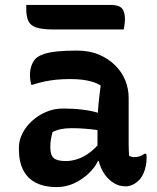

<svg xmlns="http://www.w3.org/2000/svg" viewBox="-20 -752 640 782"><path d="M504 -353Q504 -330 504 -306.5Q504 -283 504 -259.5Q504 -236 504 -212.5Q504 -189 504 -166Q504 -153 504.5 -141Q505 -129 506 -117Q510 -115 516 -113.5Q522 -112 527 -112Q538 -112 549 -115.5Q560 -119 569 -126H575Q577 -121 577 -117Q577 -113 577 -107Q577 -81 568.5 -56.5Q560 -32 547 -19Q533 -5 519 1Q505 7 491 7Q466 7 444.5 -6Q423 -19 408 -39.5Q393 -60 385 -86Q377 -112 377 -138Q377 -163 377 -189Q377 -215 377 -236Q377 -266 378.5 -292Q380 -318 383 -345.5Q386 -373 390 -404Q373 -414 354 -419.5Q335 -425 313.5 -427.5Q292 -430 265 -430Q236 -430 210.5 -427.5Q185 -425 161 -420Q137 -415 113 -407H107Q105 -416 103.5 -426Q102 -436 102 -447Q102 -466 108 -484Q114 -502 125 -513Q136 -524 157.5 -531.5Q179 -539 212.5 -542.5Q246 -546 293 -546Q344 -546 383 -529.5Q422 -513 449.5 -485.5Q477 -458 490.5 -424Q504 -390 504 -353ZM185 -151Q185 -120 199 -108Q213 -96 248 -96Q271 -96 295.5 -104Q320 -112 344.5 -130Q369 -148 391 -176L394 -96H379Q366 -69 340.5 -45Q315 -21 282 -5.5Q249 10 210 10Q162 10 127.5 -7Q93 -24 75 -58.5Q57 -93 57 -144V-151Q57 -180 71 -208Q85 -236 110 -259Q135 -282 167.5 -296Q200 -310 237 -310Q279 -310 315.5 -305.5Q352 -301 378 -293Q404 -285 415 -275Q421 -270 425.5 -261.5Q430 -253 432.5 -241Q435 -229 435 -211Q408 -218 379.5 -222Q351 -226 323.5 -228Q296 -230 272 -230Q247 -230 228 -226Q209 -222 194 -214Q190 -200 187.5 -185Q185 -170 185 -153ZM87 -732H430Q464 -732 476.5 -718Q489 -704 489 -673Q489 -665 488 -658Q487 -651 486 -644Q485 -637 484 -632H197Q152 -632 128 -640Q104 -648 95.5 -666.5Q87 -685 87 -715Q87 -718 87 -721.5Q87 -725 87 -727Q87 -729 87 -732Z"/></svg>

Font: Recursive Casual SemiBold
Style: Regular
Weight: 600
Version: Version 1.047